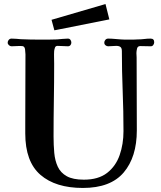

<svg xmlns="http://www.w3.org/2000/svg" viewBox="-20 -924 796 950"><path d="M743 -715Q743 -708 738.5 -701.5Q734 -695 726 -695Q713 -695 700 -695.5Q687 -696 674 -696Q661 -696 658 -683.5Q655 -671 655 -661Q655 -656 655.5 -650.5Q656 -645 656 -640Q656 -549 656.5 -459Q657 -369 657 -279Q657 -147 592 -70.5Q527 6 390 6Q255 6 180 -59Q105 -124 105 -264V-309Q105 -395 105.5 -481.5Q106 -568 106 -655Q106 -664 104 -679.5Q102 -695 90 -696Q77 -697 63.5 -696Q50 -695 37 -695Q30 -695 24 -700.5Q18 -706 18 -713Q18 -721 23.5 -727Q29 -733 37 -733Q49 -733 60.5 -732Q72 -731 83 -730Q106 -729 129 -728.5Q152 -728 174 -728Q197 -728 218.5 -728Q240 -728 262 -729Q276 -730 289.5 -731.5Q303 -733 316 -733Q324 -733 328.5 -727Q333 -721 333 -713Q333 -706 328.5 -700.5Q324 -695 316 -695Q303 -695 290.5 -696Q278 -697 265 -697Q255 -697 252 -688.5Q249 -680 248 -672Q247 -656 247.5 -640Q248 -624 248 -608Q248 -518 246.5 -428.5Q245 -339 245 -249Q245 -206 248.5 -167.5Q252 -129 266 -99Q280 -69 310.5 -52Q341 -35 395 -35Q467 -35 510 -68.5Q553 -102 572 -156.5Q591 -211 591 -275Q591 -374 587 -473Q583 -572 583 -671Q583 -686 576 -691.5Q569 -697 555 -697Q545 -697 535.5 -696Q526 -695 515 -695Q508 -695 502 -700Q496 -705 496 -713Q496 -721 501.5 -727Q507 -733 515 -733Q531 -733 546 -731.5Q561 -730 577 -729Q587 -728 597 -728Q607 -728 617 -728Q628 -728 639.5 -728Q651 -728 662 -729Q678 -729 693.5 -731Q709 -733 725 -733Q743 -733 743 -715ZM521 -828 249 -774 235 -826 502 -904Z"/></svg>

Font: Kaisei HarunoUmi
Style: Bold
Weight: 700
Designer: Font-Kai, 金井和夫
Foundry: KAZUO KANAI
Version: Version 5.003